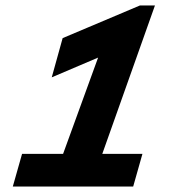

<svg xmlns="http://www.w3.org/2000/svg" viewBox="-20 -685 654 705"><path d="M494 -665H549L313 0H168L380 -583ZM170 -401 210 -545 494 -665 454 -522ZM27 0 61 -120H503L469 0Z"/></svg>

Font: Intel One Mono Light
Style: Italic
Weight: 300
Italic angle: -16°
Monospace: yes
Designer: Fred Shallcrass
Foundry: Frere-Jones Type LLC
Version: Version 1.004